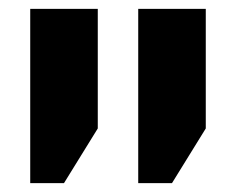

<svg xmlns="http://www.w3.org/2000/svg" viewBox="-20 -625 525 432"><path d="M291 -213V-605H443V-336L367 -213ZM48 -213V-605H200V-336L124 -213Z"/></svg>

Font: Noto Sans Hebrew ExtraCondensed Extra
Style: Regular
Weight: 800
Width: 3
Designer: Monotype Design Team
Foundry: Monotype Imaging Inc.
Version: Version 1.902